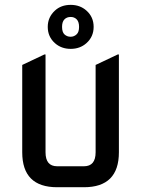

<svg xmlns="http://www.w3.org/2000/svg" viewBox="-20 -785 592 805"><path d="M219.7 0Q73.2 0 73.2 -146.5V-512.7L166 -556.6H170.9V-146.5Q170.9 -87.9 219.7 -87.9H332Q380.9 -87.9 380.9 -146.5V-512.7L473.6 -556.6H478.5V-146.5Q478.5 0 332 0ZM210.4 -604Q180.2 -630.9 180.2 -672.4Q180.2 -712.9 210.4 -740.7Q236.3 -764.6 276.4 -764.6Q315.4 -764.6 342.3 -740.7Q372.6 -713.9 372.6 -672.4Q372.6 -630.9 342.3 -604Q315.4 -580.1 276.4 -580.1Q237.3 -580.1 210.4 -604ZM276.4 -713.9Q259.8 -713.9 250 -703.6Q240.2 -693.4 240.2 -672.4Q240.2 -649.9 250.5 -640.6Q261.2 -630.9 275.9 -630.9Q291 -630.9 301.8 -641.6Q311.5 -650.9 311.5 -672.4Q311.5 -694.3 300.8 -704.6Q291 -713.9 276.4 -713.9Z"/></svg>

Font: Nova Square
Style: Book
Weight: 400
Version: Version 2.000